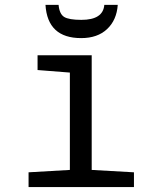

<svg xmlns="http://www.w3.org/2000/svg" viewBox="-20 -761 640 781"><path d="M264.2 -465.8 132.8 -476.1V-536.1H353V-69.8L524.9 -60.1V0H96.2V-60.1L264.2 -69.8ZM459 -741.2Q454.6 -679.2 415.5 -642.6Q376.5 -606 310.1 -606Q173.3 -606 165 -741.2H218.3Q221.7 -704.1 241 -692.1Q260.3 -680.2 311 -680.2Q399.4 -680.2 404.3 -741.2Z"/></svg>

Font: Droid Sans Mono
Style: Regular
Weight: 400
Monospace: yes
Foundry: Ascender Corporation
Version: Version 1.00 build 112